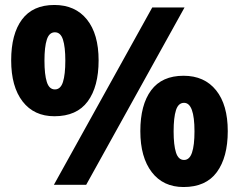

<svg xmlns="http://www.w3.org/2000/svg" viewBox="-20 -744 963 773"><path d="M199 -724Q283 -724 330 -665.5Q377 -607 377 -501Q377 -395 333 -335.5Q289 -276 199 -276Q117 -276 71 -335.5Q25 -395 25 -501Q25 -607 68.5 -665.5Q112 -724 199 -724ZM723 -714 327 0H197L593 -714ZM201 -614Q178 -614 168.5 -584.5Q159 -555 159 -500Q159 -444 168.5 -414Q178 -384 201 -384Q224 -384 233.5 -414Q243 -444 243 -500Q243 -555 233.5 -584.5Q224 -614 201 -614ZM719 -439Q803 -439 850 -380.5Q897 -322 897 -216Q897 -111 853 -51Q809 9 719 9Q637 9 591 -51Q545 -111 545 -216Q545 -322 588.5 -380.5Q632 -439 719 -439ZM721 -330Q698 -330 688.5 -300.5Q679 -271 679 -215Q679 -160 688.5 -130Q698 -100 721 -100Q743 -100 753 -129.5Q763 -159 763 -215Q763 -330 721 -330Z"/></svg>

Font: Noto Sans Gujarati ExtraBold
Style: Regular
Weight: 800
Designer: Jelle Bosma - Monotype Design Team, Universal Thirst
Foundry: Monotype Imaging Inc.
Version: Version 2.106; ttfautohint (v1.8.4.7-5d5b)